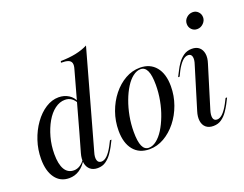

<svg xmlns="http://www.w3.org/2000/svg" viewBox="-103 -840 1338 1053"><g transform="rotate(-20 565.5 -314.0)"><path d="M141.1 11.3Q89.5 11.3 60.1 -29Q30.6 -69.4 30.6 -139.5Q30.6 -194.4 47.6 -245.6Q64.5 -296.8 94 -337.9Q123.4 -379 160.1 -402.4Q196.8 -425.8 235.5 -425.8Q268.5 -425.8 294 -409.7Q319.4 -393.5 329 -366.9L326.6 -358.9Q316.9 -379 300.8 -389.9Q284.7 -400.8 263.7 -400.8Q233.1 -400.8 204.8 -379.8Q176.6 -358.9 155.2 -321.8Q133.9 -284.7 121 -237.9Q108.1 -191.1 108.1 -140.3Q108.1 -81.5 126.2 -50.8Q144.4 -20.2 179.8 -20.2Q199.2 -20.2 216.9 -31.9Q234.7 -43.5 246 -63.7L246.8 -57.3Q228.2 -24.2 201.2 -6.5Q174.2 11.3 141.1 11.3ZM278.2 -206.5 371 -541.1Q377.4 -562.1 373.8 -575Q370.2 -587.9 356 -593.5Q341.9 -599.2 313.7 -599.2L316.1 -608.1Q365.3 -608.9 404.4 -616.9Q443.5 -625 475 -641.1L354 -206.5ZM317.7 -76.6Q308.9 -48.4 314.1 -31Q319.4 -13.7 337.9 -13.7Q354.8 -13.7 371.8 -30.2Q388.7 -46.8 405.6 -78.2L421 -108.1H429.8L412.1 -73.4Q403.2 -56.5 389.1 -36.3Q375 -16.1 354.8 -1.6Q334.7 12.9 306.5 12.9Q279.8 12.9 263.3 -1.2Q246.8 -15.3 242.3 -39.9Q237.9 -64.5 246.8 -96L278.2 -206.5H354Z M608.9 12.9Q549.2 12.9 516.1 -27.8Q483.1 -68.5 483.1 -140.3Q483.1 -196.8 501.6 -248.4Q520.2 -300 552 -339.9Q583.9 -379.8 624.6 -402.8Q665.3 -425.8 710.5 -425.8Q769.4 -425.8 802.8 -385.5Q836.3 -345.2 836.3 -272.6Q836.3 -216.9 817.7 -165.3Q799.2 -113.7 767.3 -73.8Q735.5 -33.9 694.8 -10.5Q654 12.9 608.9 12.9ZM608.1 4Q630.6 4 653.2 -13.7Q675.8 -31.5 694.8 -61.7Q713.7 -91.9 729 -131.9Q744.4 -171.8 752.8 -216.9Q761.3 -262.1 761.3 -307.3Q761.3 -363.7 748.8 -390.3Q736.3 -416.9 711.3 -416.9Q688.7 -416.9 666.1 -399.6Q643.5 -382.3 624.6 -352Q605.6 -321.8 590.7 -281.9Q575.8 -241.9 567.3 -196.8Q558.9 -151.6 558.9 -105.6Q558.9 -50 571 -23Q583.1 4 608.1 4Z M995.2 -76.6Q986.3 -48.4 990.3 -31Q994.4 -13.7 1012.9 -13.7Q1029.8 -13.7 1046.8 -30.6Q1063.7 -47.6 1080.6 -79L1096 -108.9H1104.8L1087.1 -74.2Q1078.2 -57.3 1064.1 -36.7Q1050 -16.1 1029.8 -1.6Q1009.7 12.9 981.5 12.9Q954.8 12.9 938.7 -0.8Q922.6 -14.5 919 -39.1Q915.3 -63.7 925 -94.4L999.2 -337.9Q1008.9 -366.1 1004.4 -383.1Q1000 -400 982.3 -400Q964.5 -400 947.6 -383.1Q930.6 -366.1 913.7 -334.7L899.2 -304.8H890.3L908.1 -339.5Q916.9 -357.3 930.6 -377Q944.4 -396.8 964.9 -411.3Q985.5 -425.8 1013.7 -425.8Q1040.3 -425.8 1056 -412.1Q1071.8 -398.4 1075.8 -374.2Q1079.8 -350 1069.4 -318.5ZM1079.8 -516.9Q1060.5 -516.9 1047.6 -530.2Q1034.7 -543.5 1034.7 -562.9Q1034.7 -583.9 1050.4 -598.4Q1066.1 -612.9 1087.1 -612.9Q1105.6 -612.9 1118.5 -599.6Q1131.5 -586.3 1131.5 -566.9Q1131.5 -547.6 1116.1 -532.3Q1100.8 -516.9 1079.8 -516.9Z"/></g></svg>

Font: Playfair 144pt SemiCondensed
Style: Italic
Weight: 400
Width: 4
Italic angle: -15.6°
Designer: Claus Eggers Sørensen
Foundry: Claus Eggers Sørensen
Version: Version 2.203